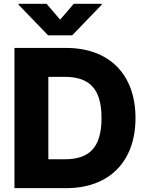

<svg xmlns="http://www.w3.org/2000/svg" viewBox="-20 -976 770 996"><path d="M354.4 -792.6 507.8 -951.7V-956.3H362.6L291.9 -873.9L221.6 -956.3H76V-951.7L229.8 -792.6ZM323.5 -727.3H55V0H323.9C545.5 0 682.9 -136.7 682.9 -364C682.9 -590.9 545.5 -727.3 323.5 -727.3ZM317.1 -149.9H230.8V-577.4H314.6C439.6 -577.4 506.7 -520.6 506.7 -364C506.7 -206.7 439.6 -149.9 317.1 -149.9Z"/></svg>

Font: TID UI Extra Bold
Style: Regular
Weight: 800
Designer: The TID Project Authors
Foundry: Bakken & Bæck
Version: Version 1.001;hotconv 1.0.109;makeotfexe 2.5.65596